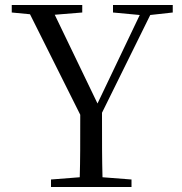

<svg xmlns="http://www.w3.org/2000/svg" viewBox="-20 -748 727 768"><path d="M432 -698 539 -688 370 -334 199 -689 309 -698V-728H27V-698L100 -691L301 -289C301 -167 301 -111 299 -39L184 -30V0H506V-30L390 -39C388 -114 388 -170 388 -297L581 -688L671 -698V-728H432Z"/></svg>

Font: Harano Aji Mincho KR
Style: Regular
Weight: 400
Foundry: Masamichi Hosoda
Version: HaranoAjiMinchoKR-Regular version 20230610;ttx 4.39.4